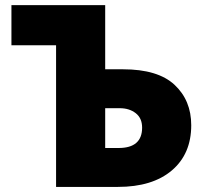

<svg xmlns="http://www.w3.org/2000/svg" viewBox="-20 -734 805 754"><path d="M200.2 0V-556.2H24.9V-713.9H393.1V-461.9H462.9Q600.1 -461.9 665.5 -400.9Q731 -339.8 731 -242.2Q731 -129.4 654.8 -64.7Q578.6 0 442.9 0ZM393.1 -152.8H445.8Q538.1 -152.8 538.1 -232.9Q538.1 -270 512.9 -289.6Q487.8 -309.1 450.2 -309.1H393.1Z"/></svg>

Font: Open Sans ExtraBold
Style: Regular
Weight: 800
Designer: Monotype Design Team
Foundry: Monotype Imaging Inc.
Version: Version 3.003; ttfautohint (v1.8.4)